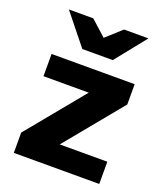

<svg xmlns="http://www.w3.org/2000/svg" viewBox="-136 -833 795 925"><g transform="rotate(20 261.0 -370.0)"><path d="M44 0V-104L284 -396H52V-510H478V-406L238 -114H482V0ZM183 -583 57 -740H182L261 -669L340 -740H465L339 -583Z"/></g></svg>

Font: Instrument Sans
Style: Bold
Weight: 700
Designer: Rodrigo Fuenzalida
Foundry: fragTYPE
Version: Version 1.000; ttfautohint (v1.8.4.7-5d5b);gftools[0.9.28]